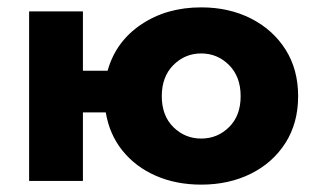

<svg xmlns="http://www.w3.org/2000/svg" viewBox="-20 -491 861 521"><path d="M59 -460H205V-299H272Q294 -378 363 -424.5Q432 -471 526 -471Q601 -471 660.5 -441Q720 -411 754.5 -357Q789 -303 789 -230Q789 -157 754.5 -103Q720 -49 660.5 -19.5Q601 10 526 10Q458 10 403 -14Q348 -38 312.5 -82Q277 -126 267 -186H205V0H59ZM419 -230Q419 -177 450.5 -146Q482 -115 526 -115Q570 -115 601.5 -146Q633 -177 633 -230Q633 -283 601.5 -314.5Q570 -346 526 -346Q482 -346 450.5 -314.5Q419 -283 419 -230Z"/></svg>

Font: Jost*
Style: Bold
Weight: 700
Version: Version 3.7